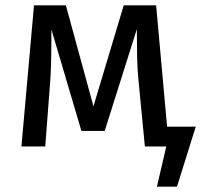

<svg xmlns="http://www.w3.org/2000/svg" viewBox="-20 -547 761 717"><path d="M711 -74 641 150H566L601 0H521L497 -249Q493 -288 492 -335.5Q491 -383 491 -438L371 -58H284L172 -437Q172 -305 168 -250L149 0H60L107 -527H226L329 -150L442 -527H563L604 -74Z"/></svg>

Font: Fira Sans
Style: Regular
Weight: 400
Designer: bBox Type GmbH & Carrois Corporate GbR & Edenspiekermann AG
Foundry: bBox Type GmbH & Carrois Corporate GbR & Edenspiekermann AG
Version: Version 4.301